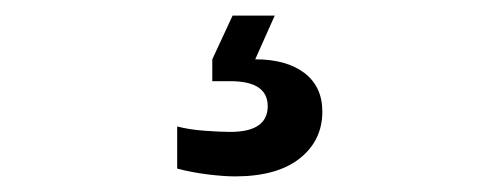

<svg xmlns="http://www.w3.org/2000/svg" viewBox="-20 -31 640 246"><path d="M281 195Q267 195 246.5 192.5Q226 190 207 185V131Q222 135 242 136.5Q262 138 275 138Q323 138 323 105Q323 73 275 73H252V45L278 -11H332L307 45Q347 45 370 62.5Q393 80 393 112Q393 149 364 172Q335 195 281 195Z"/></svg>

Font: Gantari SemiBold
Style: Regular
Weight: 600
Designer: Anugrah Pasau
Foundry: Lafontype
Version: Version 1.000; ttfautohint (v1.8.4)